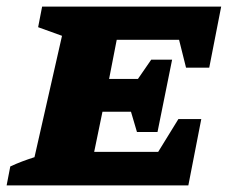

<svg xmlns="http://www.w3.org/2000/svg" viewBox="-44 -559 692 579"><path d="M-24 0 -13 -57Q4 -65 22.5 -72Q41 -79 60 -85L143 -451L71 -477L83 -539H623L587 -355H517L496 -439H308L285 -321H372L412 -379H475L431 -161H369L351 -222H265L240 -101H433L494 -200H563L524 0Z"/></svg>

Font: Piazzolla SC ExtraBold
Style: Italic
Weight: 800
Italic angle: -11.3°
Designer: Juan Pablo del Peral
Foundry: Huerta Tipografica
Version: Version 1.330